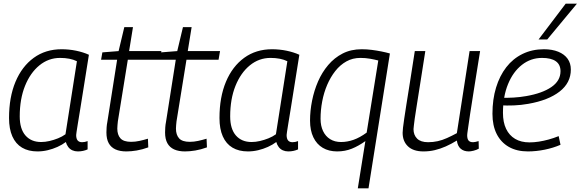

<svg xmlns="http://www.w3.org/2000/svg" viewBox="-20 -811 3148 1041"><path d="M402 10Q386 10 372.5 4Q359 -2 350 -14Q341 -26 337 -41Q317 -26 291.5 -14.5Q266 -3 238.5 3.5Q211 10 183 10Q134 10 99.5 -10.5Q65 -31 47 -71.5Q29 -112 29 -171Q29 -284 64 -367.5Q99 -451 163 -497.5Q227 -544 314 -544Q333 -544 353.5 -542Q374 -540 393 -536Q412 -532 429.5 -526.5Q447 -521 462 -514Q446 -414 434.5 -341.5Q423 -269 415 -219.5Q407 -170 402 -140Q397 -110 395 -95.5Q393 -81 393 -79Q393 -59 401 -49.5Q409 -40 425 -40Q433 -40 440 -41.5Q447 -43 455 -46V-1Q444 4 430.5 7Q417 10 402 10ZM335 -83 397 -479Q379 -488 356 -492.5Q333 -497 306 -497Q243 -497 193.5 -456.5Q144 -416 115.5 -345Q87 -274 87 -180Q87 -112 118 -76.5Q149 -41 203 -41Q225 -41 248.5 -46.5Q272 -52 294.5 -61Q317 -70 335 -83Z M782 -59 784 -12Q751 0 721 5Q691 10 665 10Q630 10 606 -1Q582 -12 569.5 -34.5Q557 -57 557 -93Q557 -104 558 -119.5Q559 -135 562 -150L615 -487H528L535 -527L623 -534L654 -664H701L680 -534H855L847 -487H673L619 -153Q618 -142 617 -132.5Q616 -123 616 -114Q616 -80 633 -61Q650 -42 691 -42Q713 -42 736 -47Q759 -52 782 -59Z M1100 -59 1102 -12Q1069 0 1039 5Q1009 10 983 10Q948 10 924 -1Q900 -12 887.5 -34.5Q875 -57 875 -93Q875 -104 876 -119.5Q877 -135 880 -150L933 -487H846L853 -527L941 -534L972 -664H1019L998 -534H1173L1165 -487H991L937 -153Q936 -142 935 -132.5Q934 -123 934 -114Q934 -80 951 -61Q968 -42 1009 -42Q1031 -42 1054 -47Q1077 -52 1100 -59Z M1543 10Q1527 10 1513.5 4Q1500 -2 1491 -14Q1482 -26 1478 -41Q1458 -26 1432.5 -14.5Q1407 -3 1379.5 3.5Q1352 10 1324 10Q1275 10 1240.5 -10.5Q1206 -31 1188 -71.5Q1170 -112 1170 -171Q1170 -284 1205 -367.5Q1240 -451 1304 -497.5Q1368 -544 1455 -544Q1474 -544 1494.5 -542Q1515 -540 1534 -536Q1553 -532 1570.5 -526.5Q1588 -521 1603 -514Q1587 -414 1575.5 -341.5Q1564 -269 1556 -219.5Q1548 -170 1543 -140Q1538 -110 1536 -95.5Q1534 -81 1534 -79Q1534 -59 1542 -49.5Q1550 -40 1566 -40Q1574 -40 1581 -41.5Q1588 -43 1596 -46V-1Q1585 4 1571.5 7Q1558 10 1543 10ZM1476 -83 1538 -479Q1520 -488 1497 -492.5Q1474 -497 1447 -497Q1384 -497 1334.5 -456.5Q1285 -416 1256.5 -345Q1228 -274 1228 -180Q1228 -112 1259 -76.5Q1290 -41 1344 -41Q1366 -41 1389.5 -46.5Q1413 -52 1435.5 -61Q1458 -70 1476 -83Z M2094 -521 1978 210H1920L1961 -46Q1925 -20 1888 -5Q1851 10 1808 10Q1763 10 1730 -9.5Q1697 -29 1679 -66.5Q1661 -104 1661 -157Q1661 -210 1672 -265Q1683 -320 1704.5 -369.5Q1726 -419 1759.5 -458.5Q1793 -498 1838 -521Q1883 -544 1941 -544Q1969 -544 1996 -540.5Q2023 -537 2048 -532Q2073 -527 2094 -521ZM2031 -483Q2012 -488 1987 -492.5Q1962 -497 1934 -497Q1892 -497 1858 -478Q1824 -459 1798 -426Q1772 -393 1754 -351Q1736 -309 1727 -261.5Q1718 -214 1718 -167Q1718 -129 1731.5 -100.5Q1745 -72 1770 -56.5Q1795 -41 1829 -41Q1863 -41 1897 -53Q1931 -65 1968 -92Z M2276 10Q2221 10 2192 -17.5Q2163 -45 2163 -91Q2163 -101 2165 -118.5Q2167 -136 2171.5 -166.5Q2176 -197 2183.5 -245Q2191 -293 2202.5 -364Q2214 -435 2229 -534H2286Q2269 -425 2257.5 -352.5Q2246 -280 2239 -235.5Q2232 -191 2228.5 -167Q2225 -143 2224 -131Q2223 -119 2222 -111Q2222 -79 2241.5 -59.5Q2261 -40 2301 -40Q2328 -40 2353 -45.5Q2378 -51 2403.5 -62.5Q2429 -74 2457 -89L2526 -534H2583Q2563 -407 2549.5 -324.5Q2536 -242 2529 -193.5Q2522 -145 2518.5 -121.5Q2515 -98 2514 -89.5Q2513 -81 2513 -78Q2513 -58 2520.5 -49Q2528 -40 2545 -40Q2549 -40 2557.5 -41.5Q2566 -43 2575 -46L2576 -5Q2564 2 2548 6Q2532 10 2522 10Q2495 10 2478 -4.5Q2461 -19 2457 -49Q2426 -30 2396.5 -17Q2367 -4 2337.5 3Q2308 10 2276 10Z M2699 -281Q2730 -280 2764.5 -282Q2799 -284 2833 -290Q2920 -305 2969.5 -339Q3019 -373 3019 -425Q3019 -461 2993.5 -479Q2968 -497 2919 -497Q2858 -497 2810 -459.5Q2762 -422 2734.5 -355Q2707 -288 2707 -199Q2707 -148 2724 -112.5Q2741 -77 2773 -58Q2805 -39 2851 -39Q2875 -39 2901 -43Q2927 -47 2954.5 -54.5Q2982 -62 3009 -73L3019 -26Q2980 -9 2933.5 0.5Q2887 10 2842 10Q2782 10 2739 -14.5Q2696 -39 2673 -84.5Q2650 -130 2650 -194Q2650 -272 2669.5 -336Q2689 -400 2725 -446.5Q2761 -493 2813 -518.5Q2865 -544 2929 -544Q2974 -544 3007 -530.5Q3040 -517 3057.5 -492.5Q3075 -468 3075 -434Q3075 -362 3014 -314.5Q2953 -267 2844 -248Q2805 -241 2766 -239.5Q2727 -238 2694 -240ZM2900 -597 3047 -791H3108L2947 -597Z"/></svg>

Font: Georama ExtraCondensed Thin Light
Style: Italic
Weight: 300
Italic angle: -9°
Version: Version 1.001